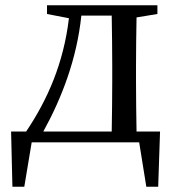

<svg xmlns="http://www.w3.org/2000/svg" viewBox="-20 -539 664 727"><path d="M144 -41C214 -168 271 -316 288 -480H403C404 -424 405 -344 405 -289V-230C405 -176 404 -97 403 -41ZM497 -41C496 -97 495 -176 495 -230V-289C495 -342 496 -418 497 -473L576 -486V-519H158V-486L241 -470C221 -301 161 -163 79 -41H22L27 168H72L100 0H507L534 168H579L586 -41Z"/></svg>

Font: Noto Serif CJK JP Medium
Style: Regular
Weight: 500
Designer: Ryoko NISHIZUKA 西塚涼子 (kana & ideographs); Frank Grießhammer (Latin, Greek & Cyrillic); Wenlong ZHANG 张文龙 (bopomofo); San
Foundry: Adobe Systems Incorporated
Version: Version 1.000;PS 1;hotconv 16.6.53;makeotf.lib2.5.65590